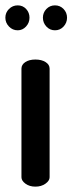

<svg xmlns="http://www.w3.org/2000/svg" viewBox="-25 -696 270 716"><path d="M41 -583Q22 -583 8.5 -597Q-5 -611 -5 -630Q-5 -649 8.5 -662.5Q22 -676 41 -676Q60 -676 72.5 -662.5Q85 -649 85 -630Q85 -611 72 -597Q59 -583 41 -583ZM148 -662.5Q161 -676 180 -676Q199 -676 212 -662.5Q225 -649 225 -630Q225 -611 212 -597Q199 -583 180 -583Q161 -583 148 -597Q135 -611 135 -630Q135 -649 148 -662.5ZM160 -440V-35Q160 -22 144.5 -11Q129 0 107 0Q85 0 70 -11Q55 -22 55 -35V-440Q55 -455 69.5 -464.5Q84 -474 107 -474Q130 -474 145 -464.5Q160 -455 160 -440Z"/></svg>

Font: Dosis
Style: SemiBold
Weight: 600
Designer: Edgar Tolentino, Pablo Impallari, Igino Marini
Foundry: Edgar Tolentino, Pablo Impallari, Igino Marini
Version: Version 1.007